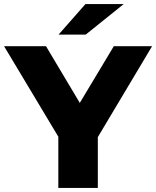

<svg xmlns="http://www.w3.org/2000/svg" viewBox="-40 -928 771 948"><path d="M443 -251 711 -700H522L354 -420L187 -700H-20L248 -253V0H443ZM383 -757 571 -908H382L249 -757Z"/></svg>

Font: Montserrat-Alt1 ExtBd
Style: Regular
Weight: 800
Designer: Differentunic
Foundry: Differentunic
Version: Version 7.222